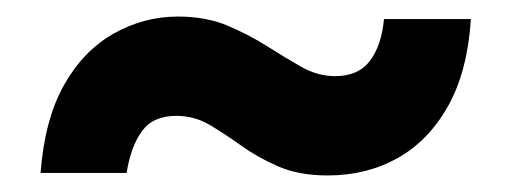

<svg xmlns="http://www.w3.org/2000/svg" viewBox="-20 -434 619 232"><path d="M376 -222Q341 -222 316 -233Q291 -244 271.5 -258Q252 -272 233.5 -283Q215 -294 193 -294Q165 -294 151.5 -275.5Q138 -257 133 -225H29Q34 -290 57.5 -331.5Q81 -373 117.5 -393.5Q154 -414 195 -414Q229 -414 255 -403Q281 -392 303 -378Q325 -364 344.5 -353Q364 -342 385 -342Q413 -342 427 -360.5Q441 -379 444 -411H549Q545 -348 521.5 -306Q498 -264 460.5 -243Q423 -222 376 -222Z"/></svg>

Font: DM Sans 9pt
Style: Bold
Weight: 700
Designer: Colophon Foundry, Jonny Pinhorn
Foundry: Colophon Foundry
Version: Version 4.004;gftools[0.9.30]